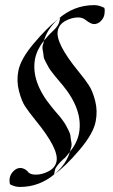

<svg xmlns="http://www.w3.org/2000/svg" viewBox="-20 -658 447 761"><path d="M197.3 31.2Q136.7 83 58.6 83Q39.1 83 19.5 72.3Q16.6 59.6 18.6 46.9Q21.5 32.2 33.7 20Q45.9 7.8 60.5 7.8Q66.4 7.8 71.8 9.8Q77.1 11.7 79.6 13.2Q82 14.6 87.9 19.5L92.8 25.4Q101.6 34.2 122.1 34.2Q147.5 34.2 173.3 20.5Q199.2 6.8 204.1 -18.6Q213.9 -67.4 122.1 -179.7Q93.8 -214.8 79.6 -236.3Q65.4 -257.8 55.2 -297.4Q44.9 -336.9 52.7 -377Q61.5 -423.8 114.3 -486.3Q167 -548.8 210 -582Q168 -543.9 154.3 -497.1Q127 -462.9 119.1 -425.8Q101.6 -335 184.6 -234.4Q188.5 -229.5 198.2 -217.8Q208 -206.1 213.4 -200.2Q218.8 -194.3 228 -181.6Q237.3 -168.9 241.2 -161.6Q245.1 -154.3 252 -140.6Q258.8 -127 259.3 -118.7Q259.8 -110.4 262.7 -95.2Q265.6 -80.1 260.7 -70.3Q259.8 -63.5 256.8 -55.7Q255.9 -54.7 239.3 -34.2Q215.8 -14.6 204.1 2.9Q200.2 7.8 198.7 12.7Q197.3 17.6 196.3 23.4Q195.3 29.3 194.3 33.2Q195.3 32.2 197.3 31.2ZM197.3 31.2Q238.3 2.9 294.4 -63Q350.6 -128.9 359.4 -177.7Q367.2 -218.8 357.4 -257.3Q347.7 -295.9 333 -318.8Q318.4 -341.8 291 -375Q199.2 -487.3 209 -536.1Q213.9 -561.5 239.3 -575.2Q264.6 -588.9 290 -588.9Q307.6 -588.9 320.3 -578.1Q340.8 -562.5 352.5 -562.5Q367.2 -562.5 378.9 -573.7Q390.6 -585 393.6 -599.6Q396.5 -617.2 393.6 -627Q372.1 -637.7 353.5 -637.7Q272.5 -637.7 210 -582Q214.8 -585 218.8 -587.9Q217.8 -585.9 215.8 -575.2Q213.9 -564.5 209 -557.6Q204.1 -549.8 195.3 -540.5Q186.5 -531.2 179.7 -525.4L173.8 -519.5Q155.3 -498 154.3 -497.1Q152.3 -490.2 151.4 -484.4Q146.5 -473.6 149.4 -459Q152.3 -444.3 152.8 -435.5Q153.3 -426.8 160.6 -413.6Q168 -400.4 171.9 -392.6Q175.8 -384.8 185.1 -373Q194.3 -361.3 199.7 -354.5Q205.1 -347.7 214.4 -336.9Q223.6 -326.2 228.5 -320.3Q310.5 -220.7 293 -128.9Q285.2 -90.8 256.8 -55.7Q242.2 -6.8 197.3 31.2Z"/></svg>

Font: Crimson
Style: SemiboldItalic
Weight: 600
Italic angle: -11°
Version: Version 0.8 ; ttfautohint (v1.00) -l 8 -r 50 -G 200 -x 14 -D